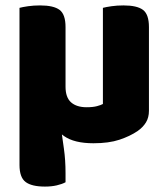

<svg xmlns="http://www.w3.org/2000/svg" viewBox="-20 -513 622 709"><path d="M52 -320H202V-63Q210 -6 216 36Q222 78 222 126V160Q209 167 189.5 171.5Q170 176 146 176Q97 176 74.5 159Q52 142 52 96ZM152 -171V-237L222 -259V-193Q222 -153 242.5 -135Q263 -117 300 -117Q323 -117 338 -121Q353 -125 360 -129V-259H530V-104Q530 -79 519 -61Q508 -43 488 -29Q460 -10 421 3Q382 16 325 16Q254 16 216.5 -10.5Q179 -37 165.5 -79.5Q152 -122 152 -171ZM530 -216H360V-484Q371 -487 391.5 -490Q412 -493 436 -493Q486 -493 508 -476.5Q530 -460 530 -413ZM222 -216H52V-484Q63 -487 83.5 -490Q104 -493 128 -493Q178 -493 200 -476.5Q222 -460 222 -413Z"/></svg>

Font: Baloo Bhaijaan 2 ExtraBold
Style: Regular
Weight: 800
Designer: Sanskriti Dholi, Noopur Datye and Ek Type
Foundry: Ek Type
Version: Version 1.701